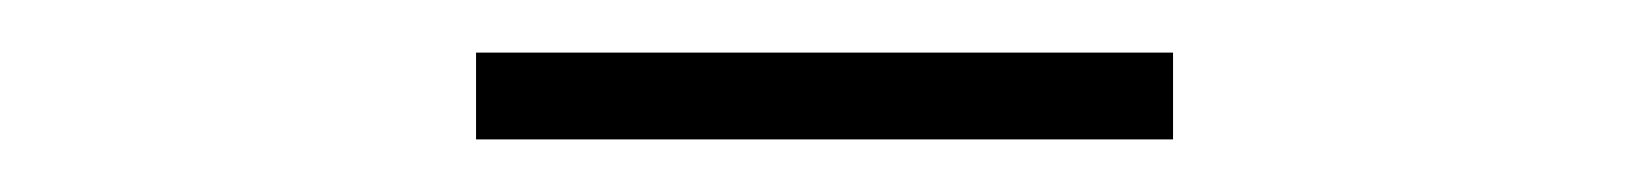

<svg xmlns="http://www.w3.org/2000/svg" viewBox="-20 -722 626 73"><path d="M161 -669V-702H426V-669Z"/></svg>

Font: Noto Sans JP Thin Thin
Style: Regular
Weight: 250
Version: Version 2.004-H2;hotconv 1.0.118;makeotfexe 2.5.65603